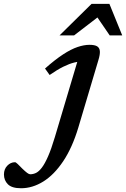

<svg xmlns="http://www.w3.org/2000/svg" viewBox="-214 -736 654 996"><path d="M192.5 -75Q161 30 114 100.2Q67 170.5 10.8 205.5Q-45.5 240.5 -105 240.5Q-152.5 240.5 -173 220Q-193.5 199.5 -193.5 169Q-193.5 141.5 -176.2 123.5Q-159 105.5 -136 105.5Q-132 105.5 -122 115Q-112 124.5 -98 139Q-83 153.5 -73.2 160.8Q-63.5 168 -57.5 168Q-41.5 168 -26.8 160.8Q-12 153.5 3.2 133.5Q18.5 113.5 35.2 75.5Q52 37.5 70.5 -24.5L197 -449L220 -416.5Q198 -418 172 -411.8Q146 -405.5 114.5 -390Q83 -374.5 43.5 -347L19.5 -380.5Q72 -427 113.5 -454Q155 -481 188.5 -492.2Q222 -503.5 250 -503.5Q277 -503.5 289.8 -495.8Q302.5 -488 304 -470.8Q305.5 -453.5 296.5 -424.5ZM95 -552.5 261 -716H353.5L420 -552.5H355L282.5 -658.5H308.5L170.5 -552.5Z"/></svg>

Font: Newsreader 9pt Medium
Style: Italic
Weight: 500
Italic angle: -17°
Designer: Hugues Gentile
Foundry: Production Type
Version: Version 1.003